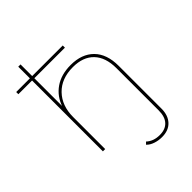

<svg xmlns="http://www.w3.org/2000/svg" viewBox="-265 -868 1190 1190"><g transform="rotate(-45 330.0 -272.5)"><path d="M336 160 350 146Q384 178 439 178Q489 178 515.5 149Q542 120 542 65V-305Q542 -400 493.5 -450.5Q445 -501 356 -501Q255 -501 196.5 -440.5Q138 -380 138 -281V0H118V-742H138V-370L136 -373Q159 -442 215.5 -481Q272 -520 355 -520Q452 -520 507 -464.5Q562 -409 562 -305V70Q562 128 530 162.5Q498 197 440 197Q409 197 381 187.5Q353 178 336 160ZM-2 -640H406V-621H-2Z"/></g></svg>

Font: iiserrat Thin
Style: Regular
Weight: 100
Designer: Akira Ohta
Foundry: Akira Ohta
Version: Version 1.200;Glyphs 3.3.1 (3343)